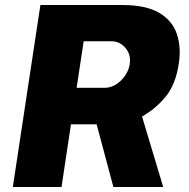

<svg xmlns="http://www.w3.org/2000/svg" viewBox="-20 -743 750 763"><path d="M31 0 140.5 -723H466.5Q560 -723 612.5 -692Q665 -661 682.8 -608.2Q700.5 -555.5 690.5 -490Q678 -407 638.5 -359Q599 -311 544.5 -280L628.5 0H430.5L364 -249H262L224.5 0ZM284.5 -394H395.5Q420 -394 441.5 -407.8Q463 -421.5 477.5 -443Q492 -464.5 495.5 -488Q501.5 -525.5 478.8 -552.2Q456 -579 423.5 -579H312.5Z"/></svg>

Font: Public Sans Black
Style: Italic
Weight: 900
Italic angle: -8°
Designer: The Public Sans project authors (U.S. Web Design System). Libre Franklin designed by Pablo Impallari and Rodrigo Fuenzal
Version: Version 1.007; ttfautohint (v1.8.1) -l 8 -r 50 -G 200 -x 14 